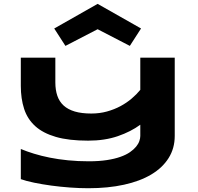

<svg xmlns="http://www.w3.org/2000/svg" viewBox="-20 -975 1047 1013"><path d="M901.9 -257.8Q901.9 -192.4 869.6 -141.1Q837.4 -89.8 778.1 -54.4Q718.8 -19 634.5 -0.5Q550.3 18.1 445.8 18.1Q399.9 18.1 349.4 14.4Q298.8 10.7 250.7 4.2Q202.6 -2.4 160.6 -11Q118.7 -19.5 89.8 -29.8V-189Q121.1 -175.8 159.4 -164.1Q197.8 -152.3 242.7 -143.3Q287.6 -134.3 339.1 -129.2Q390.6 -124 448.2 -124Q502.4 -124 543.7 -130.4Q585 -136.7 615.2 -147.5Q645.5 -158.2 665.5 -172.1Q685.5 -186 697.8 -200.9Q710 -215.8 715.1 -230.5Q720.2 -245.1 720.2 -257.8V-316.9Q670.4 -280.3 601.6 -256.6Q532.7 -232.9 444.8 -232.9Q342.8 -232.9 274.7 -252.7Q206.5 -272.5 165.5 -309.8Q124.5 -347.2 107.2 -400.9Q89.8 -454.6 89.8 -522V-670.9H272V-540Q272 -500.5 282.5 -469.7Q293 -439 315.7 -418.2Q338.4 -397.5 374.5 -386.7Q410.6 -376 461.9 -376Q505.4 -376 544.2 -386.7Q583 -397.5 615.7 -415Q648.4 -432.6 674.8 -455.1Q701.2 -477.5 720.2 -501V-670.9H901.9ZM665 -732.9 495.1 -820.8 325.2 -732.9 266.1 -824.7 495.1 -954.6 724.1 -824.7Z"/></svg>

Font: Syncopate
Style: Bold
Weight: 700
Designer: Astigmatic (AOETI)
Foundry: Astigmatic (AOETI)
Version: Version 1.001 2011